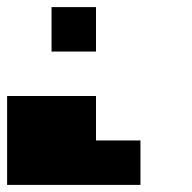

<svg xmlns="http://www.w3.org/2000/svg" viewBox="-20 -395 540 540"><path d="M250 -375V-250H125V-375ZM250 -125V0H375V125H0V-125Z"/></svg>

Font: Bytesized
Style: Regular
Weight: 400
Monospace: yes
Designer: baltdev
Version: Version 1.000